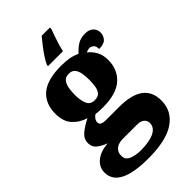

<svg xmlns="http://www.w3.org/2000/svg" viewBox="-309 -858 1182 1182"><g transform="rotate(-45 282.5 -266.5)"><path d="M239 233Q-14 233 -14 103Q-14 56 24.5 25Q63 -6 128 -10Q97 -21 69.5 -41Q42 -61 42 -98Q42 -133 71.5 -158.5Q101 -184 149 -208Q99 -222 63.5 -260Q28 -298 28 -366Q28 -455 84.5 -503Q141 -551 262 -551Q302 -551 332 -545.5Q362 -540 390 -527Q415 -554 441 -570.5Q467 -587 507 -587Q542 -587 560.5 -568.5Q579 -550 579 -524Q579 -498 562 -478Q545 -458 501 -458Q501 -485 488 -495Q475 -505 465 -505Q454 -505 446 -502Q438 -499 432 -497Q458 -477 475.5 -446Q493 -415 493 -371Q493 -289 437.5 -238Q382 -187 262 -187Q252 -187 232 -188Q212 -189 204 -191Q194 -188 183.5 -174.5Q173 -161 173 -146Q173 -131 186 -125Q199 -119 216 -119H336Q548 -119 548 37Q548 128 472 180.5Q396 233 239 233ZM260 -254Q288 -254 301.5 -269Q315 -284 319.5 -309.5Q324 -335 324 -365Q324 -396 319.5 -423Q315 -450 301.5 -466.5Q288 -483 260 -483Q233 -483 219 -466Q205 -449 200 -422Q195 -395 195 -364Q195 -320 207.5 -287Q220 -254 260 -254ZM242 165Q316 165 358 144.5Q400 124 400 84Q400 65 384.5 50.5Q369 36 335 36H206Q192 36 174.5 42Q157 48 144.5 63Q132 78 132 104Q132 138 165 151.5Q198 165 242 165ZM204 -616Q213 -637 230.5 -663.5Q248 -690 269 -717Q290 -744 308 -766H380V-753Q373 -735 363.5 -708Q354 -681 346 -654Q338 -627 334 -606H204Z"/></g></svg>

Font: Noto Serif Sinhala Black
Style: Regular
Weight: 900
Designer: Jelle Bosma - Monotype Design Team
Foundry: Monotype Imaging Inc.
Version: Version 2.007; ttfautohint (v1.8.4.7-5d5b)